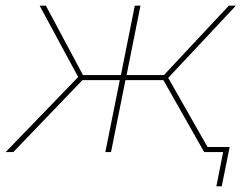

<svg xmlns="http://www.w3.org/2000/svg" viewBox="-45 -537 886 678"><path d="M549 -262 698 0H676L532 -254H398L347 0H327L378 -254H246L2 0H-25L231 -265L95 -517H117L248 -272H382L431 -517H451L402 -272H534L763 -517H788ZM766 -18 738 121H719L743 0H676L680 -18Z"/></svg>

Font: Montserrat Alternates Thin
Style: Italic
Weight: 250
Italic angle: -11.3°
Designer: Julieta Ulanovsky
Foundry: Julieta Ulanovsky
Version: Version 7.200